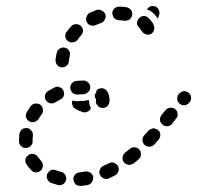

<svg xmlns="http://www.w3.org/2000/svg" viewBox="-20 -595 653 636"><path d="M285 8Q287 4 288 0Q289 -4 289 -9Q287 -18 279 -23Q271 -28 262 -27Q253 -25 243 -24Q234 -23 228 -16Q222 -8 223 1Q224 5 226 9Q228 13 231 16Q235 19 239 20Q244 21 248 21Q259 20 270 18Q275 17 279 14Q282 12 285 8ZM199 1Q201 -8 196 -16Q191 -24 182 -26Q173 -28 165 -31Q161 -33 156 -33Q152 -33 148 -31Q144 -29 141 -25Q138 -22 136 -18Q133 -9 137 -1Q141 8 150 11Q161 15 172 18Q181 20 189 15Q197 10 199 1ZM371 -45Q369 -48 365 -51Q362 -54 357 -56Q353 -57 349 -57Q344 -56 340 -54Q331 -49 323 -46Q314 -42 311 -33Q307 -24 311 -16Q313 -12 316 -9Q319 -6 324 -4Q328 -2 332 -2Q337 -3 341 -4Q351 -9 361 -14Q369 -18 372 -27Q375 -36 371 -45ZM115 -30Q122 -37 122 -46Q122 -56 116 -62Q110 -69 105 -76Q100 -83 90 -85Q81 -87 74 -81Q66 -76 64 -67Q63 -58 68 -50Q75 -40 84 -31Q90 -24 99 -24Q109 -24 115 -30ZM447 -83Q447 -87 446 -91Q445 -96 442 -99Q436 -106 426 -107Q417 -108 410 -102Q402 -95 394 -89Q387 -83 386 -74Q385 -65 390 -58Q393 -54 397 -52Q401 -50 405 -49Q410 -48 414 -50Q418 -51 422 -53Q431 -60 439 -67Q442 -70 445 -74Q447 -78 447 -83ZM50 -111Q57 -104 66 -105Q71 -105 75 -107Q79 -108 82 -112Q85 -115 87 -119Q88 -123 88 -128Q88 -129 88 -130Q88 -138 89 -146Q90 -155 84 -162Q78 -170 69 -171Q65 -171 60 -170Q56 -169 52 -166Q49 -163 47 -159Q45 -155 44 -151Q43 -140 43 -130Q43 -128 43 -127Q43 -117 50 -111ZM504 -164Q500 -167 496 -168Q492 -170 487 -170Q483 -169 479 -167Q475 -166 472 -162Q465 -154 458 -147Q455 -144 453 -140Q452 -136 452 -131Q452 -127 454 -122Q456 -118 459 -115Q466 -109 475 -109Q484 -109 491 -116Q498 -124 505 -132Q511 -139 511 -148Q511 -158 504 -164ZM568 -218Q568 -223 566 -227Q563 -231 560 -234Q553 -239 543 -238Q534 -237 528 -230L515 -214Q509 -206 510 -197Q511 -188 519 -182Q526 -176 535 -177Q545 -178 550 -185L563 -202Q566 -205 568 -210Q569 -214 568 -218ZM77 -193Q81 -191 85 -190Q89 -190 94 -191Q98 -192 102 -195Q105 -197 108 -201Q112 -209 118 -216Q124 -224 122 -233Q121 -242 114 -248Q107 -253 97 -252Q88 -251 82 -244Q75 -234 69 -224Q64 -216 66 -207Q69 -198 77 -193ZM220 -247Q217 -254 220 -262Q222 -261 224 -261Q233 -259 241 -260Q249 -261 258 -261Q265 -261 272 -264Q273 -263 274 -263Q274 -262 275 -262Q275 -256 276 -251Q277 -244 281 -237Q278 -229 270 -225Q262 -221 253 -224Q240 -228 229 -235Q222 -239 220 -247ZM294 -275Q295 -272 296 -270Q298 -267 298 -263Q296 -254 302 -247Q307 -239 316 -238Q325 -236 333 -241Q341 -247 342 -256Q343 -260 343 -263Q343 -278 336 -291Q331 -299 323 -302Q314 -304 305 -300Q304 -299 303 -298Q301 -297 300 -296Q300 -293 299 -291Q297 -285 294 -281Q294 -278 294 -275ZM613 -271Q613 -276 611 -280Q609 -284 606 -287Q599 -293 589 -293Q580 -292 574 -285L573 -284Q570 -281 568 -277Q567 -272 567 -268Q567 -263 569 -259Q571 -255 574 -252Q581 -246 590 -246Q600 -247 606 -254L607 -255Q610 -258 612 -263Q613 -267 613 -271ZM132 -263Q134 -260 138 -257Q142 -254 146 -253Q150 -252 155 -253Q159 -253 163 -256Q171 -261 179 -265Q188 -269 191 -277Q194 -286 190 -295Q188 -299 185 -302Q182 -305 177 -306Q173 -308 169 -308Q164 -307 160 -305Q150 -300 140 -294Q132 -289 129 -280Q127 -271 132 -263ZM213 -301Q214 -297 216 -293Q218 -289 222 -286Q225 -284 229 -283Q234 -281 238 -282Q248 -283 257 -283Q266 -284 273 -291Q279 -297 279 -307Q279 -311 277 -315Q275 -319 272 -322Q268 -325 264 -327Q260 -329 256 -328Q244 -328 232 -327Q223 -325 217 -318Q212 -311 213 -301ZM184 -372Q193 -371 200 -377Q208 -383 208 -392Q209 -401 211 -410Q212 -415 212 -419Q211 -423 209 -427Q206 -431 203 -434Q199 -436 195 -437Q186 -439 178 -434Q170 -430 168 -420Q165 -409 164 -397Q163 -388 169 -380Q175 -373 184 -372ZM196 -474Q197 -469 199 -465Q201 -462 205 -459Q212 -453 222 -455Q231 -456 237 -463Q242 -471 248 -477Q252 -481 253 -485Q255 -489 255 -493Q255 -498 253 -502Q251 -506 248 -509Q245 -512 240 -514Q236 -515 232 -515Q227 -515 223 -513Q219 -512 216 -508Q208 -500 201 -490Q198 -487 197 -483Q196 -478 196 -474ZM457 -542Q447 -542 441 -535Q439 -534 439 -533Q438 -532 437 -530Q436 -529 436 -528Q433 -522 434 -515Q436 -508 441 -504Q445 -499 447 -495Q448 -494 449 -493Q449 -493 449 -493Q453 -485 462 -482Q470 -478 479 -482Q487 -486 490 -495Q493 -504 489 -512Q488 -516 485 -520Q480 -528 472 -535Q466 -542 457 -542ZM267 -523Q271 -514 280 -511Q289 -508 297 -512Q306 -516 315 -519Q323 -522 327 -530Q332 -539 329 -548Q327 -552 324 -555Q321 -558 317 -560Q313 -562 309 -563Q304 -563 300 -562Q289 -558 278 -553Q270 -549 267 -540Q263 -531 267 -523ZM352 -551Q352 -547 354 -543Q355 -538 358 -535Q361 -532 366 -530Q370 -528 374 -528Q384 -528 392 -526Q397 -526 401 -527Q405 -528 409 -530Q412 -533 415 -537Q417 -541 418 -545Q419 -554 414 -562Q408 -569 399 -571Q388 -573 375 -573Q366 -573 359 -567Q352 -560 352 -551ZM467 -563Q468 -566 471 -569Q473 -571 476 -573Q480 -575 485 -575Q489 -575 494 -574Q502 -571 506 -562Q510 -554 507 -545L503 -533Q497 -543 488 -551Q482 -557 474 -561Q471 -562 467 -563Z"/></svg>

Font: FRB American Cursive Guidelines Dashed Extrabold
Style: Bold Italic
Weight: 800
Italic angle: -25°
Version: Version 2.0;Modular Font Editor K font №1